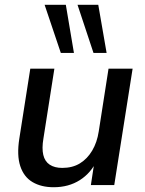

<svg xmlns="http://www.w3.org/2000/svg" viewBox="-20 -776 609 805"><path d="M205 9Q153 9 116.5 -12.5Q80 -34 65 -79.5Q50 -125 61 -195L107 -488H208L162 -195Q155 -154 161.5 -126.5Q168 -99 188.5 -85.5Q209 -72 241 -72Q284 -72 315 -91Q346 -110 366.5 -144.5Q387 -179 394 -225L435 -488H536L459 0H361L377 -105H387Q362 -51 315 -21Q268 9 205 9ZM372 -554 305 -756H392L427 -554ZM235 -554 167 -756H256L290 -554Z"/></svg>

Font: Nunito Sans 12pt ExtraLight 12pt SemiBold
Style: Italic
Weight: 600
Italic angle: -9°
Version: Version 3.101;gftools[0.9.27]